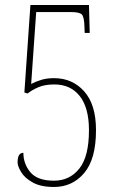

<svg xmlns="http://www.w3.org/2000/svg" viewBox="-20 -734 465 764"><path d="M195 10Q142 10 110 -8Q78 -26 64 -49.5Q50 -73 50 -88Q50 -126 73 -126Q73 -82 101 -48.5Q129 -15 195 -15Q257 -15 295.5 -63Q334 -111 334 -216Q334 -305 297.5 -351.5Q261 -398 196 -398Q159 -398 133 -387Q107 -376 90 -362L77 -366L101 -714H334L337 -603H317L316 -628Q315 -667 305.5 -676.5Q296 -686 263 -686H124L104 -400Q121 -409 143.5 -416Q166 -423 195 -423Q268 -423 315 -370.5Q362 -318 362 -216Q362 -101 315 -45.5Q268 10 195 10Z"/></svg>

Font: Noto Serif Thai ExtraCondensed Thin
Style: Regular
Weight: 100
Width: 2
Designer: Monotype Design Team
Foundry: Monotype Imaging Inc.
Version: Version 2.001; ttfautohint (v1.8.4.7-5d5b)